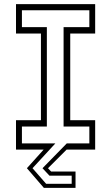

<svg xmlns="http://www.w3.org/2000/svg" viewBox="-20 -720 535 924"><path d="M191 184 109.5 89.5 190 0H57V-141.5H177V-558.5H57V-700H438V-558.5H318V-141.5H438V0H300.5L211 89.5L226 105.5H343.5V184ZM202 164.5H325V125.5H218L184.5 89.5L301.5 -30H410V-111H286V-589.5H410V-670.5H85.5V-589.5H205.5V-111H85.5V-30H246.5L136.5 89.5Z"/></svg>

Font: Tourney Light
Style: Regular
Weight: 300
Version: Version 1.015